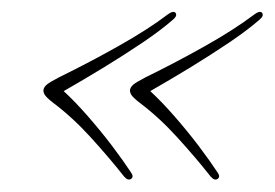

<svg xmlns="http://www.w3.org/2000/svg" viewBox="-20 -392 451 315"><path d="M51.5 -245.5Q52.5 -249.5 56.8 -253.2Q61 -257 77.5 -265.5Q127.5 -290 175 -316.8Q222.5 -343.5 255.5 -368.5Q263.5 -374.5 267.5 -371.5Q272 -366.5 263.5 -359.5Q244 -342.5 214 -322.2Q184 -302 150 -281.2Q116 -260.5 84.5 -242.5Q103 -225.5 124 -201.5Q145 -177.5 163.8 -152.8Q182.5 -128 195 -109Q200 -102 195 -98.5Q190 -95 183.5 -102.5Q159 -133.5 129 -166.5Q99 -199.5 67 -223.5Q55.5 -232.5 53 -237.2Q50.5 -242 51.5 -245.5ZM193.5 -245.5Q194.5 -249.5 198.8 -253.2Q203 -257 219.5 -265.5Q269.5 -290 317 -316.8Q364.5 -343.5 397.5 -368.5Q405.5 -374.5 409.5 -371.5Q414 -366.5 405.5 -359.5Q386 -342.5 356 -322.2Q326 -302 292 -281.2Q258 -260.5 226.5 -242.5Q245 -225.5 266 -201.5Q287 -177.5 305.8 -152.8Q324.5 -128 337 -109Q342 -102 337 -98.5Q332 -95 325.5 -102.5Q301 -133.5 271 -166.5Q241 -199.5 209 -223.5Q197.5 -232.5 195 -237.2Q192.5 -242 193.5 -245.5Z"/></svg>

Font: Fraunces 144pt S050 Thin
Style: Italic
Weight: 100
Italic angle: -16°
Version: Version 1.000; ttfautohint (v1.8.3)